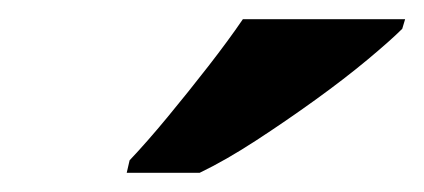

<svg xmlns="http://www.w3.org/2000/svg" viewBox="-20 -786 442 200"><path d="M112 -606 115 -619Q133 -638 154.5 -664Q176 -690 197 -717Q218 -744 233 -766H402L399 -756Q387 -744 363 -724Q339 -704 308.5 -682Q278 -660 246.5 -639.5Q215 -619 188 -606Z"/></svg>

Font: Noto Serif SemiCondensed ExtraBold
Style: Italic
Weight: 800
Width: 4
Italic angle: -12°
Designer: Monotype Design Team
Foundry: Monotype Imaging Inc.
Version: Version 2.014; ttfautohint (v1.8.4.7-5d5b)